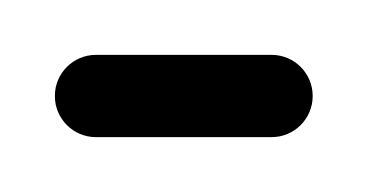

<svg xmlns="http://www.w3.org/2000/svg" viewBox="-35 -35 134 70"><path d="M0 -15C-8.3 -15 -15 -8.3 -15 0C-15 8.3 -8.3 15 0 15C21.3 15 42.7 15 64 15C72.3 15 79 8.3 79 0C79 -8.3 72.3 -15 64 -15C42.7 -15 21.3 -15 0 -15Z"/></svg>

Font: FRB American Cursive Just Baseline
Style: Italic
Weight: 400
Italic angle: -25°
Version: Version 2.0;Modular Font Editor K font №1